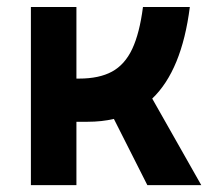

<svg xmlns="http://www.w3.org/2000/svg" viewBox="-20 -538 626 558"><path d="M69.8 0V-517.6H202.1V-309.6H210Q268.1 -309.6 305.4 -329.8Q342.8 -350.1 364.3 -395.8Q385.7 -441.4 395.5 -517.6H531.7Q508.3 -333.5 422.4 -251.5L564.9 0H408.2L311 -192.4Q275.9 -184.1 234.4 -184.1H202.1V0Z"/></svg>

Font: Cascadia Mono PL
Style: Bold
Weight: 700
Monospace: yes
Designer: Aaron Bell
Foundry: Saja Typeworks
Version: Version 2404.023; ttfautohint (v1.8.4)